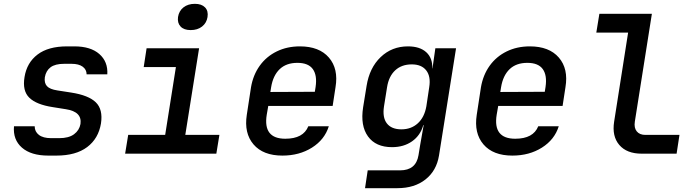

<svg xmlns="http://www.w3.org/2000/svg" viewBox="-20 -802 3640 1002"><path d="M232 10Q142 10 94.5 -31.5Q47 -73 53 -143H161Q161 -115 183 -98Q205 -81 247 -81H289Q339 -81 366.5 -101.5Q394 -122 400 -155Q409 -219 324 -232L255 -243Q170 -256 133 -292Q96 -328 108 -400Q120 -475 176 -517.5Q232 -560 330 -560H368Q453 -560 498.5 -520Q544 -480 540 -414H432Q432 -439 411.5 -454Q391 -469 353 -469H315Q268 -469 244 -451Q220 -433 214 -399Q210 -369 225 -352.5Q240 -336 280 -330L351 -319Q442 -305 480 -268Q518 -231 507 -158Q494 -79 435 -34.5Q376 10 274 10Z M633 0 649 -98H842L898 -452H730L745 -550H1019L947 -98H1125L1109 0ZM975 -645Q940 -645 922.5 -663.5Q905 -682 909 -713Q914 -745 937.5 -763.5Q961 -782 997 -782Q1032 -782 1050 -763.5Q1068 -745 1063 -713Q1058 -682 1034.5 -663.5Q1011 -645 975 -645Z M1454 10Q1353 10 1303 -48.5Q1253 -107 1268 -203L1290 -347Q1301 -411 1335.5 -459Q1370 -507 1424 -533.5Q1478 -560 1545 -560Q1646 -560 1696.5 -501.5Q1747 -443 1731 -347L1716 -249H1380L1372 -203Q1352 -78 1469 -78Q1563 -78 1589 -143H1696Q1674 -73 1608 -31.5Q1542 10 1454 10ZM1395 -347 1391 -322 1623 -323 1627 -348Q1636 -409 1612.5 -441.5Q1589 -474 1532 -474Q1474 -474 1439.5 -441Q1405 -408 1395 -347Z M1885 180 1899 87H2068Q2151 87 2164 8L2173 -47L2191 -149H2189Q2174 -95 2130.5 -64.5Q2087 -34 2026 -34Q1941 -34 1900.5 -90Q1860 -146 1875 -242L1893 -353Q1908 -448 1966.5 -504Q2025 -560 2109 -560Q2171 -560 2204.5 -529.5Q2238 -499 2236 -445H2237L2252 -550H2360L2271 10Q2258 89 2200.5 134.5Q2143 180 2054 180ZM2075 -127Q2126 -127 2160.5 -158.5Q2195 -190 2205 -247L2220 -347Q2229 -403 2204.5 -434.5Q2180 -466 2129 -466Q2076 -466 2042.5 -435Q2009 -404 2000 -347L1984 -247Q1975 -189 1999 -158Q2023 -127 2075 -127Z M2654 10Q2553 10 2503 -48.5Q2453 -107 2468 -203L2490 -347Q2501 -411 2535.5 -459Q2570 -507 2624 -533.5Q2678 -560 2745 -560Q2846 -560 2896.5 -501.5Q2947 -443 2931 -347L2916 -249H2580L2572 -203Q2552 -78 2669 -78Q2763 -78 2789 -143H2896Q2874 -73 2808 -31.5Q2742 10 2654 10ZM2595 -347 2591 -322 2823 -323 2827 -348Q2836 -409 2812.5 -441.5Q2789 -474 2732 -474Q2674 -474 2639.5 -441Q2605 -408 2595 -347Z M3329 0Q3251 0 3212 -45.5Q3173 -91 3185 -167L3258 -632H3092L3108 -730H3382L3293 -167Q3288 -135 3303 -116.5Q3318 -98 3348 -98H3526L3511 0Z"/></svg>

Font: NKDuy Mono SemiBold
Style: Italic
Weight: 600
Italic angle: -9°
Monospace: yes
Designer: NKDuy
Foundry: NKDuy
Version: Version 2.251; ttfautohint (v1.8.4.7-5d5b)